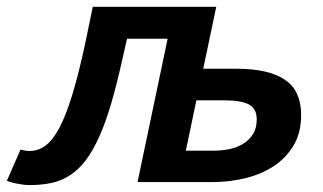

<svg xmlns="http://www.w3.org/2000/svg" viewBox="-65 -532 945 561"><path d="M306.2 -418.9 294.9 -369.1Q277.8 -291.5 261 -233.4Q244.1 -175.3 225.3 -133.3Q206.5 -91.3 185.8 -64Q165 -36.6 140.1 -20.3Q115.2 -3.9 85.9 2.4Q56.6 8.8 21 8.8Q12.7 8.8 3.2 7.6Q-6.3 6.3 -15.4 4.6Q-24.4 2.9 -32.2 0.7Q-40 -1.5 -44.9 -3.9L-4.9 -95.2Q2 -92.8 9.3 -91.8Q16.6 -90.8 21 -90.8Q45.9 -90.8 67.1 -106Q88.4 -121.1 107.9 -157.5Q127.4 -193.8 146 -254.4Q164.6 -314.9 184.1 -405.8L206.1 -512.2H566.9L528.8 -331.1H627Q719.7 -331.1 767.3 -299.1Q814.9 -267.1 814.9 -195.8Q814.9 -144 792.7 -106.9Q770.5 -69.8 734.1 -46.1Q697.8 -22.5 651.4 -11.2Q605 0 556.2 0H336.9L424.8 -418.9ZM562 -91.8Q582.5 -91.8 604.5 -96.2Q626.5 -100.6 644.3 -111.1Q662.1 -121.6 673.6 -139.2Q685.1 -156.7 685.1 -183.1Q685.1 -215.3 661.6 -227.1Q638.2 -238.8 592.8 -238.8H508.8L478 -91.8Z"/></svg>

Font: Clear Sans
Style: Bold Italic
Weight: 700
Italic angle: -12°
Foundry: Intel Corporation
Version: Version 1.00